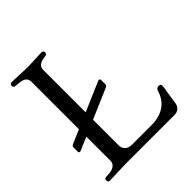

<svg xmlns="http://www.w3.org/2000/svg" viewBox="-192 -839 977 977"><g transform="rotate(-45 297.0 -350.0)"><path d="M373 -390V-359Q373 -349 361 -345L43 -208Q38 -206 34.5 -208.5Q31 -211 31 -216V-247Q31 -257 43 -261L361 -398Q366 -400 369.5 -397.5Q373 -395 373 -390ZM201 -634V-92Q201 -71 214.5 -58.5Q228 -46 250 -46H395Q448 -46 486 -71.5Q524 -97 538 -146Q543 -162 559 -162Q575 -162 573 -144L557 -40Q555 -23 543 -11.5Q531 0 512 0H157L44 4Q30 4 30 -9.5Q30 -23 41 -23L70 -25Q90 -27 103 -37.5Q116 -48 116 -66V-634Q116 -670 70 -674L41 -677Q30 -679 30 -690Q30 -704 44 -704L157 -700L256 -704Q271 -704 271 -692Q271 -678 258 -677L241 -674Q201 -667 201 -634Z"/></g></svg>

Font: Lustria
Style: Regular
Weight: 400
Designer: Matthew Desmond
Foundry: Matthew Desmond
Version: Version 001.001; ttfautohint (v1.6)